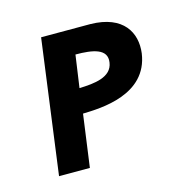

<svg xmlns="http://www.w3.org/2000/svg" viewBox="-54 -311 340 361"><g transform="rotate(-15 115.5 -130.5)"><path d="M100 -150 109 -213C143 -213 171 -208 167 -182C163 -154 129 -151 100 -150ZM55 -261 20 0H80L94 -102C129 -103 219 -105 230 -183C235 -222 215 -260 151 -261Z"/></g></svg>

Font: Hussar Tani
Style: DwaKurs
Weight: 700
Foundry: Cannot Into Space Fonts
Version: Version 0.92